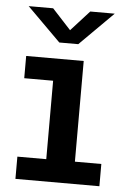

<svg xmlns="http://www.w3.org/2000/svg" viewBox="-51 -740 503 778"><g transform="rotate(5 200.0 -351.0)"><path d="M41.5 0V-90.5H159V-409.5H41.5V-500H275.5V-90.5H383V0ZM34 -702H133.5L209.5 -619.5L284.5 -702H384L247.5 -566H170.5Z"/></g></svg>

Font: Trispace SemiCondensed Medium
Style: Regular
Weight: 500
Width: 4
Designer: Tyler Finck
Foundry: Etcetera Type Company
Version: Version 1.210; ttfautohint (v1.8.3)